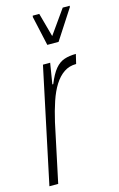

<svg xmlns="http://www.w3.org/2000/svg" viewBox="-114 -773 511 822"><g transform="rotate(-15 141.0 -362.0)"><path d="M-1 0 107 -510H139L124 -418H128Q145 -460 163 -481.5Q181 -503 203.5 -510.5Q226 -518 255 -518L245 -476Q214 -476 190.5 -460Q167 -444 149 -415.5Q131 -387 117.5 -347Q104 -307 93 -259L38 0ZM147 -587 118 -718 119 -724H148L177 -618L252 -724H283L282 -718L197 -587Z"/></g></svg>

Font: Saira UltraCondensed ExtraLight
Style: Italic
Weight: 250
Width: 1
Italic angle: -12°
Designer: Hector Gatti with collaboration of the Omnibus-Type team
Foundry: Omnibus-Type
Version: Version 1.101